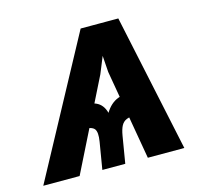

<svg xmlns="http://www.w3.org/2000/svg" viewBox="-115 -642 790 737"><g transform="rotate(-15 280.5 -273.0)"><path d="M385.4 0 323.7 -357.4 310.5 -545.9H414.3L530.4 0ZM204.6 0 222.5 -107.5Q228.6 -144.2 218.5 -157.3Q208.5 -170.3 173.1 -171L188.5 -263.6Q221 -263.6 248 -251.8Q275 -240 284.2 -205.7Q304.8 -240 336 -251.8Q367.1 -263.6 399.4 -263.6L384.1 -171Q360.5 -170.5 346.6 -165Q332.7 -159.4 325.2 -145.7Q317.8 -132 313.6 -107.5L295.7 0ZM-30.1 0 264.6 -545.9H369.5L292.2 -356.6L114.3 0Z"/></g></svg>

Font: Adwaita Sans
Style: Italic
Weight: 400
Italic angle: -9.39999°
Designer: Rasmus Andersson
Foundry: rsms
Version: Version 4.001;git-9221beed3